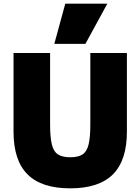

<svg xmlns="http://www.w3.org/2000/svg" viewBox="-20 -1020 768 1050"><path d="M364 10Q207 10 130.5 -66.5Q54 -143 54 -300V-730H254V-340Q254 -269 263.5 -230Q273 -191 297 -175.5Q321 -160 364 -160Q408 -160 431.5 -175.5Q455 -191 464.5 -230Q474 -269 474 -340V-730H674V-300Q674 -143 597.5 -66.5Q521 10 364 10ZM447 -780H277L337 -1000H567Z"/></svg>

Font: M PLUS 2 Black
Style: Regular
Weight: 900
Designer: Coji Morishita
Foundry: UNDERFOREST DESIGN
Version: Version 1.001